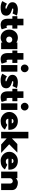

<svg xmlns="http://www.w3.org/2000/svg" viewBox="2550 -3455 921 6061"><g transform="rotate(90 3010.5 -424.5)"><path d="M290 -528Q337 -528 382 -520Q427 -512 448 -504L470 -497L405 -360Q344 -384 290 -384Q265 -384 256.5 -380Q248 -376 248 -367Q248 -363 249.5 -359.5Q251 -356 255 -353Q259 -350 262.5 -348Q266 -346 273.5 -343.5Q281 -341 286.5 -339.5Q292 -338 302 -335Q312 -332 319 -330Q475 -282 475 -161Q475 -115 458 -81.5Q441 -48 416 -30Q391 -12 354 -1Q317 10 286 13Q255 16 217 16Q158 16 107.5 2Q57 -12 36 -26L15 -39L97 -183Q164 -136 218 -136Q256 -136 256 -153Q256 -165 242 -172.5Q228 -180 198 -190.5Q168 -201 147 -213Q101 -239 75.5 -271Q50 -303 50 -355Q50 -438 115 -483Q180 -528 290 -528Z M492 -512H572V-704H780V-512H882V-354H780V-235Q780 -170 814 -170Q823 -170 833 -174Q843 -178 849 -182L854 -186L906 -19Q842 16 763 16Q708 16 669 -2.5Q630 -21 610 -53Q590 -85 581 -119.5Q572 -154 572 -194V-354H492Z M1167 -528Q1259 -528 1323 -479V-512H1531V0H1323V-40Q1251 16 1167 16Q1056 16 985 -63Q914 -142 914 -256Q914 -370 985 -449Q1056 -528 1167 -528ZM1231 -160Q1273 -160 1300 -187.5Q1327 -215 1327 -256Q1327 -297 1299 -324.5Q1271 -352 1231 -352Q1190 -352 1162 -325Q1134 -298 1134 -256Q1134 -214 1160.5 -187Q1187 -160 1231 -160Z M1576 -512H1656V-704H1864V-512H1966V-354H1864V-235Q1864 -170 1898 -170Q1907 -170 1917 -174Q1927 -178 1933 -182L1938 -186L1990 -19Q1926 16 1847 16Q1792 16 1753 -2.5Q1714 -21 1694 -53Q1674 -85 1665 -119.5Q1656 -154 1656 -194V-354H1576Z M2035 -512H2243V0H2035ZM2052 -829Q2088 -865 2138 -865Q2188 -865 2224 -829Q2260 -793 2260 -743Q2260 -693 2224 -657Q2188 -621 2138 -621Q2088 -621 2052 -657Q2016 -693 2016 -743Q2016 -793 2052 -829Z M2582 -528Q2629 -528 2674 -520Q2719 -512 2740 -504L2762 -497L2697 -360Q2636 -384 2582 -384Q2557 -384 2548.5 -380Q2540 -376 2540 -367Q2540 -363 2541.5 -359.5Q2543 -356 2547 -353Q2551 -350 2554.5 -348Q2558 -346 2565.5 -343.5Q2573 -341 2578.5 -339.5Q2584 -338 2594 -335Q2604 -332 2611 -330Q2767 -282 2767 -161Q2767 -115 2750 -81.5Q2733 -48 2708 -30Q2683 -12 2646 -1Q2609 10 2578 13Q2547 16 2509 16Q2450 16 2399.5 2Q2349 -12 2328 -26L2307 -39L2389 -183Q2456 -136 2510 -136Q2548 -136 2548 -153Q2548 -165 2534 -172.5Q2520 -180 2490 -190.5Q2460 -201 2439 -213Q2393 -239 2367.5 -271Q2342 -303 2342 -355Q2342 -438 2407 -483Q2472 -528 2582 -528Z M2784 -512H2864V-704H3072V-512H3174V-354H3072V-235Q3072 -170 3106 -170Q3115 -170 3125 -174Q3135 -178 3141 -182L3146 -186L3198 -19Q3134 16 3055 16Q3000 16 2961 -2.5Q2922 -21 2902 -53Q2882 -85 2873 -119.5Q2864 -154 2864 -194V-354H2784Z M3243 -512H3451V0H3243ZM3260 -829Q3296 -865 3346 -865Q3396 -865 3432 -829Q3468 -793 3468 -743Q3468 -693 3432 -657Q3396 -621 3346 -621Q3296 -621 3260 -657Q3224 -693 3224 -743Q3224 -793 3260 -829Z M3514 -257Q3514 -369 3598 -448.5Q3682 -528 3800 -528Q3923 -528 4000.5 -458.5Q4078 -389 4078 -262Q4078 -251 4076 -227H3729Q3729 -184 3757 -166Q3785 -148 3813 -148Q3851 -148 3870 -156Q3889 -164 3921 -194L4070 -120Q3989 16 3798 16Q3682 16 3598 -65Q3514 -146 3514 -257ZM3735 -335H3875Q3865 -390 3806 -390Q3737 -390 3735 -335Z M4141 -860H4349V-340L4528 -512H4797L4535 -254L4808 0H4541L4349 -175V0H4141Z M4772 -257Q4772 -369 4856 -448.5Q4940 -528 5058 -528Q5181 -528 5258.5 -458.5Q5336 -389 5336 -262Q5336 -251 5334 -227H4987Q4987 -184 5015 -166Q5043 -148 5071 -148Q5109 -148 5128 -156Q5147 -164 5179 -194L5328 -120Q5247 16 5056 16Q4940 16 4856 -65Q4772 -146 4772 -257ZM4993 -335H5133Q5123 -390 5064 -390Q4995 -390 4993 -335Z M5397 -512H5605V-464Q5669 -528 5751 -528Q5786 -528 5822.5 -519Q5859 -510 5896.5 -490.5Q5934 -471 5957.5 -432.5Q5981 -394 5981 -342V0H5773V-286Q5773 -321 5752 -344Q5731 -367 5697 -367Q5659 -367 5632 -340Q5605 -313 5605 -278V0H5397Z"/></g></svg>

Font: Spartan MB
Style: Regular
Weight: 900
Designer: Matt Bailey
Foundry: Matt Bailey
Version: Version 001.001